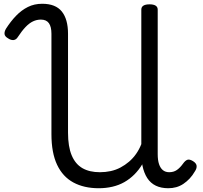

<svg xmlns="http://www.w3.org/2000/svg" viewBox="-20 -982 1076 1019"><path d="M504 17Q426 17 369.5 -13.5Q313 -44 283 -107.5Q253 -171 253 -270V-803Q253 -840 239.5 -859Q226 -878 197 -878Q175 -878 155 -868.5Q135 -859 115.5 -838.5Q96 -818 75 -786Q66 -771 52 -769.5Q38 -768 22 -779Q5 -789 4 -802Q3 -815 12 -830Q37 -869 65.5 -898.5Q94 -928 128 -945Q162 -962 204 -962Q275 -962 308 -921Q341 -880 341 -803V-278Q341 -204 360.5 -157.5Q380 -111 417.5 -89.5Q455 -68 510 -68Q540 -68 567.5 -74Q595 -80 619.5 -93Q644 -106 665 -124Q686 -142 702.5 -165.5Q719 -189 730 -217V-931Q730 -945 741 -952Q752 -959 774 -959Q795 -959 806 -952Q817 -945 817 -931V-164Q817 -132 824 -111Q831 -90 844.5 -79Q858 -68 878 -68Q902 -68 919 -80Q936 -92 951 -113Q963 -130 974.5 -134Q986 -138 1004 -127Q1022 -116 1023.5 -102Q1025 -88 1014 -72Q1002 -51 986.5 -34.5Q971 -18 953 -6Q935 6 915 11.5Q895 17 873 17Q835 17 807 3.5Q779 -10 761.5 -37Q744 -64 736 -103Q736 -105 735.5 -106.5Q735 -108 735 -110Q717 -80 693 -56Q669 -32 640 -15.5Q611 1 576.5 9Q542 17 504 17Z"/></svg>

Font: Playwrite HU
Style: Regular
Weight: 400
Designer: Veronika Burian, José Scaglione
Foundry: TypeTogether
Version: Version 1.002